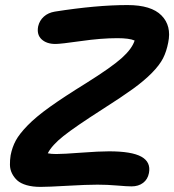

<svg xmlns="http://www.w3.org/2000/svg" viewBox="-20 -730 688 759"><path d="M140.1 8.8Q108.9 8.8 85.2 2Q61.5 -4.9 48.3 -16.8Q35.2 -28.8 27.3 -44.7Q19.5 -60.5 19.3 -78.6Q19 -96.7 22 -116.2Q28.3 -148.4 42.5 -174.6Q56.6 -200.7 89.1 -234.1Q121.6 -267.6 177.2 -307.4Q232.9 -347.2 319.8 -400.9Q420.4 -463.9 461.2 -500.5Q502 -537.1 512.2 -569.8Q491.2 -579.1 443.8 -579.1Q379.9 -579.1 299.8 -567.6Q219.7 -556.2 199.2 -556.2Q164.1 -556.2 144.3 -574.7Q124.5 -593.3 130.9 -626Q136.2 -648.9 153.3 -664.3Q170.4 -679.7 196.8 -684.1Q361.3 -710 483.9 -710Q578.1 -710 618.4 -668.9Q658.7 -627.9 645 -562Q638.2 -526.4 624.5 -499.5Q610.8 -472.7 580.6 -441.9Q550.3 -411.1 505.9 -378.9Q461.4 -346.7 386.2 -298.8Q276.4 -228.5 230.7 -192.1Q185.1 -155.8 168.9 -124Q182.1 -121.1 202.1 -121.1Q231 -121.1 301.3 -126.5Q371.6 -131.8 411.1 -131.8Q500.5 -131.8 538.8 -110.6Q577.1 -89.4 568.8 -45.9Q564 -21 545.7 -7.1Q527.3 6.8 500 6.8Q482.4 6.8 443.1 3.4Q403.8 0 365.2 0Q322.3 0 246.6 4.4Q170.9 8.8 140.1 8.8Z"/></svg>

Font: Shantell Sans Normal
Style: Italic
Weight: 600
Italic angle: -11.31°
Designer: Stephen Nixon, Anya Danilova, Shantell Martin
Foundry: Arrow Type
Version: Version 1.006;[559af2be0]